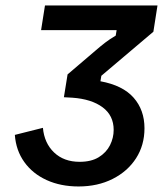

<svg xmlns="http://www.w3.org/2000/svg" viewBox="-20 -670 607 701"><path d="M266.7 10.8Q201.7 10.8 150.4 -12.5Q99.2 -35.8 68.8 -78.3Q38.3 -120.8 34.2 -177.5L136.7 -203.3Q141.7 -147.5 177.5 -113.3Q213.3 -79.2 270.8 -79.2Q313.3 -79.2 340.8 -96.2Q368.3 -113.3 381.7 -140Q395 -166.7 395 -195.8Q395 -248.3 354.6 -278.3Q314.2 -308.3 244.2 -313.3L213.3 -315L226.7 -398.3L328.3 -485Q347.5 -501.7 363.8 -514.2Q380 -526.7 402.5 -540L405.8 -560H130L144.2 -650H555L540 -554.2L350 -393.3L346.7 -373.3Q428.3 -358.3 467.9 -313.3Q507.5 -268.3 507.5 -201.7Q507.5 -140 476.7 -92.1Q445.8 -44.2 391.2 -16.7Q336.7 10.8 266.7 10.8Z"/></svg>

Font: Familjen Grotesk Medium
Style: Italic
Weight: 500
Italic angle: -9.46201°
Designer: Anders Wikstroem, Jonas Baeckman, Matilda Gysing, Kristian Moeller
Foundry: Familjen STHLM AB
Version: Version 2.002; ttfautohint (v1.8.4.7-5d5b)